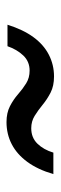

<svg xmlns="http://www.w3.org/2000/svg" viewBox="182 -615 186 590"><g transform="rotate(90 275.0 -320.0)"><path d="M355 -247Q327 -247 306.5 -257.5Q286 -268 269.5 -282.5Q253 -297 236 -307.5Q219 -318 197 -318Q169 -318 150.5 -298.5Q132 -279 122 -250H56Q71 -298 94 -329.5Q117 -361 148 -377Q179 -393 215 -393Q244 -393 264.5 -382.5Q285 -372 302 -358Q319 -344 336 -333.5Q353 -323 374 -323Q403 -323 421.5 -342Q440 -361 449 -391H515Q501 -343 477.5 -311Q454 -279 423 -263Q392 -247 355 -247Z"/></g></svg>

Font: DM Sans 9pt
Style: Italic
Weight: 400
Italic angle: -10°
Designer: Colophon Foundry, Jonny Pinhorn
Foundry: Colophon Foundry
Version: Version 4.004